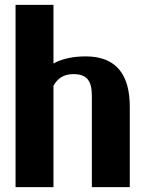

<svg xmlns="http://www.w3.org/2000/svg" viewBox="-20 -770 599 790"><path d="M44 0H200V-417C216 -446 240 -465 282 -465C337 -465 358 -439 358 -374V0H514V-331C514 -457 463 -538 333 -538C274 -538 232 -526 200 -509V-750H44Z"/></svg>

Font: Aerodynamic
Style: Bd
Weight: 500
Designer: Google
Version: Version 2.000980; 2014